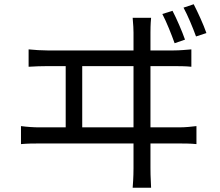

<svg xmlns="http://www.w3.org/2000/svg" viewBox="-20 -848 1040 906"><path d="M794 -797 746 -782C766 -744 789 -686 804 -644L853 -661C839 -701 813 -761 794 -797ZM894 -828 846 -812C866 -775 889 -720 905 -676L954 -692C940 -733 913 -791 894 -828ZM115 -615V-533C146 -535 176 -536 204 -536H290V-247H167C140 -247 109 -249 79 -253V-168C111 -171 140 -171 167 -171H610V-55C610 -45 610 -11 606 38H693C690 -11 690 -47 690 -57V-171H824C844 -171 880 -171 907 -168V-253C882 -250 855 -247 824 -247H690V-536H799C819 -536 856 -536 883 -533V-615C857 -613 830 -610 799 -610H690V-694C690 -706 690 -732 693 -764H606C609 -731 610 -708 610 -694V-610H204C176 -610 145 -612 115 -615ZM610 -247H368V-536H610Z"/></svg>

Font: Source Han Sans KR
Style: Regular
Weight: 400
Designer: Ryoko NISHIZUKA 西塚涼子 (kana, bopomofo & ideographs); Paul D. Hunt (Latin, Greek & Cyrillic); Sandoll Communications 산돌커뮤니
Foundry: Adobe
Version: Version 2.004;hotconv 1.0.118;makeotfexe 2.5.65603